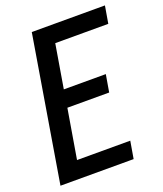

<svg xmlns="http://www.w3.org/2000/svg" viewBox="-136 -825 777 915"><g transform="rotate(-20 252.5 -367.5)"><path d="M12 0 134 -735H505L490 -647H221L184 -426H397L382 -338H170L128 -88H398L383 0Z"/></g></svg>

Font: Iosevka SS04 Semibold
Style: Italic
Weight: 600
Italic angle: -9°
Monospace: yes
Designer: Belleve Invis
Foundry: Belleve Invis
Version: Version 19.0.0; ttfautohint (v1.8.4)